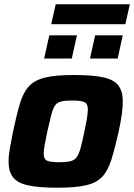

<svg xmlns="http://www.w3.org/2000/svg" viewBox="-20 -868 626 896"><path d="M250 8Q161 8 111 -3Q61 -14 40.5 -41Q20 -68 20 -114Q20 -141 26 -175.5Q32 -210 41 -255Q58 -335 73.5 -386.5Q89 -438 116 -466.5Q143 -495 192 -506.5Q241 -518 324 -518Q413 -518 462.5 -507Q512 -496 532.5 -469Q553 -442 553 -395Q553 -343 534 -255Q516 -175 500 -123.5Q484 -72 457.5 -43.5Q431 -15 382 -3.5Q333 8 250 8ZM257 -111Q289 -111 308 -115.5Q327 -120 337.5 -134Q348 -148 356 -177Q364 -206 374 -255Q390 -328 390 -358Q390 -384 373.5 -391.5Q357 -399 317 -399Q285 -399 266 -394.5Q247 -390 237 -376Q227 -362 219.5 -333Q212 -304 201 -255Q193 -217 188.5 -192Q184 -167 184 -151Q184 -125 200 -118Q216 -111 257 -111ZM400 -595 424 -703H553L529 -595ZM186 -595 210 -703H339L315 -595ZM219 -755 240 -848H586L565 -755Z"/></svg>

Font: Saira
Style: Bold Italic
Weight: 700
Italic angle: -12°
Designer: Hector Gatti with collaboration of the Omnibus-Type team
Foundry: Omnibus-Type
Version: Version 1.100; ttfautohint (v1.8.3)